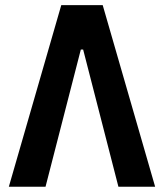

<svg xmlns="http://www.w3.org/2000/svg" viewBox="-20 -713 626 733"><path d="M13.7 0 213.9 -693.4H372.1L572.3 0H432.1L297.4 -523.9H288.6L153.8 0Z"/></svg>

Font: Cascadia Code PL
Style: Bold
Weight: 700
Monospace: yes
Designer: Aaron Bell
Foundry: Saja Typeworks
Version: Version 2404.023; ttfautohint (v1.8.4)